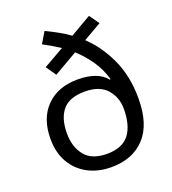

<svg xmlns="http://www.w3.org/2000/svg" viewBox="-140 -871 885 986"><g transform="rotate(-20 302.5 -377.5)"><path d="M216 -765Q248 -750 280.5 -732Q313 -714 342 -693L457 -760L495 -706L396 -649Q464 -585 507.5 -491Q551 -397 551 -275Q551 -133 484 -61.5Q417 10 301 10Q229 10 173.5 -19.5Q118 -49 86.5 -103.5Q55 -158 55 -233Q55 -345 118.5 -409Q182 -473 290 -473Q343 -473 382.5 -459Q422 -445 446 -415L450 -417Q434 -474 401 -522Q368 -570 326 -608L196 -533L158 -588L270 -652Q249 -666 226 -679.5Q203 -693 180 -705ZM303 -402Q219 -402 181.5 -357.5Q144 -313 144 -230Q144 -157 182 -109.5Q220 -62 303 -62Q386 -62 424 -110.5Q462 -159 462 -251Q462 -313 423 -357.5Q384 -402 303 -402Z"/></g></svg>

Font: Noto Sans Saurashtra
Style: Regular
Weight: 400
Designer: Monotype Design Team
Foundry: Monotype Imaging Inc.
Version: Version 2.001; ttfautohint (v1.8.4.7-5d5b)